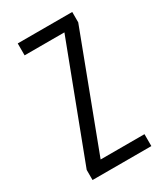

<svg xmlns="http://www.w3.org/2000/svg" viewBox="-141 -687 564 656"><g transform="rotate(-30 140.5 -359.0)"><path d="M259 -93V-140H86L254 -584V-625H39V-578H196L27 -133V-93Z"/></g></svg>

Font: Noto Sans Kannada UI ExtraCondensed Light
Style: Regular
Weight: 300
Width: 2
Designer: Jelle Bosma - Monotype Design Team
Foundry: Monotype Imaging Inc.
Version: Version 2.005